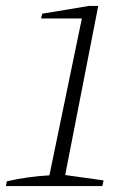

<svg xmlns="http://www.w3.org/2000/svg" viewBox="-34 -625 425 645"><path d="M-14 0 -11 -16Q59 -32 132 -36L241 -563H104L108 -579L264 -605H296L185 -37L314 -19L310 0Z"/></svg>

Font: Piazzolla ExtraLight
Style: Italic
Weight: 200
Italic angle: -11.3°
Designer: Juan Pablo del Peral
Foundry: Huerta Tipografica
Version: Version 1.330